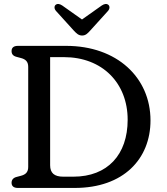

<svg xmlns="http://www.w3.org/2000/svg" viewBox="-20 -926 822 946"><path d="M342.5 -776.5C357 -761 367 -751 384.5 -751C402 -751 411.5 -761 425.5 -776.5L512 -872C522.5 -884 520.5 -896.5 514 -902C505.5 -909 494.5 -907.5 481.5 -899L384 -830L286.5 -899C273.5 -907.5 262.5 -909 254 -902C247.5 -896.5 245.5 -884 256 -872ZM68 -700C47 -700 37 -690.5 37 -674.5C37 -660 44 -650.5 61 -646L83.5 -640C106 -634 119 -622.5 119 -596.5V-103.5C119 -77.5 106 -66 83.5 -60L61 -54C45.5 -50 37 -40 37 -25.5C37 -9.5 47 0 68 0H348C589 0 721.5 -143.5 721.5 -332.5C721.5 -544.5 555.5 -700 306 -700ZM291.5 -55.5C247.5 -55.5 227 -73.5 227 -112V-644.5H295C484 -644.5 609 -517 609 -336C609 -164 510 -55.5 341.5 -55.5Z"/></svg>

Font: dr Title
Style: Regular
Weight: 400
Version: Version 1.000;hotconv 1.0.109;makeotfexe 2.5.65596